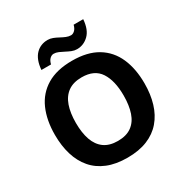

<svg xmlns="http://www.w3.org/2000/svg" viewBox="-208 -1089 1211 1262"><g transform="rotate(-30 398.0 -457.5)"><path d="M737.8 -357.9Q737.8 -275.4 717.3 -207.8Q696.8 -140.1 655 -91.3Q613.3 -42.5 549.3 -16.4Q485.4 9.8 397.9 9.8Q310.5 9.8 246.6 -16.4Q182.6 -42.5 140.9 -91.3Q99.1 -140.1 78.6 -208Q58.1 -275.9 58.1 -358.9Q58.1 -469.7 94.5 -552Q130.9 -634.3 206.5 -679.7Q282.2 -725.1 398.9 -725.1Q515.1 -725.1 590.1 -679.7Q665 -634.3 701.4 -551.8Q737.8 -469.2 737.8 -357.9ZM216.8 -357.9Q216.8 -283.2 235.6 -229.2Q254.4 -175.3 294.4 -146.2Q334.5 -117.2 397.9 -117.2Q462.4 -117.2 502.4 -146.2Q542.5 -175.3 560.8 -229.2Q579.1 -283.2 579.1 -357.9Q579.1 -470.2 537.1 -534.7Q495.1 -599.1 398.9 -599.1Q335 -599.1 294.7 -570.1Q254.4 -541 235.6 -487.1Q216.8 -433.1 216.8 -357.9ZM194.8 -772.9Q197.8 -812 209 -840.6Q220.2 -869.1 238.3 -887.5Q256.3 -905.8 279.1 -914.8Q301.8 -923.8 327.6 -923.8Q347.7 -923.8 366.9 -916.3Q386.2 -908.7 405 -898.4Q423.8 -888.2 442.1 -880.6Q460.4 -873 478 -873Q492.7 -873 506.6 -886Q520.5 -898.9 526.9 -924.8H599.6Q593.8 -847.7 555.7 -810.8Q517.6 -773.9 466.8 -773.9Q446.8 -773.9 427.5 -781.7Q408.2 -789.6 389.4 -799.6Q370.6 -809.6 352.5 -817.4Q334.5 -825.2 316.9 -825.2Q301.8 -825.2 287.8 -812.3Q273.9 -799.3 267.6 -772.9Z"/></g></svg>

Font: Wonky
Style: Regular
Weight: 400
Designer: Monotype Design Team
Foundry: Monotype Imaging Inc.
Version: Version 3.000